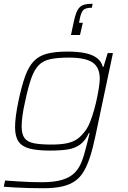

<svg xmlns="http://www.w3.org/2000/svg" viewBox="-21 -792 680 1020"><path d="M210 208Q174 208 134 207Q94 206 58.5 204Q23 202 -1 200L6 167Q38 169 72.5 171.5Q107 174 140 175Q173 176 201 176Q267 176 308.5 163.5Q350 151 374 127.5Q398 104 412 69Q426 34 437 -12Q442 -29 446.5 -49Q451 -69 455 -85H451Q432 -44 404.5 -24Q377 -4 338.5 2Q300 8 246 8Q178 8 137 -2.5Q96 -13 77.5 -40Q59 -67 59 -116Q59 -143 63.5 -177Q68 -211 77 -255Q94 -335 112.5 -386.5Q131 -438 158 -466.5Q185 -495 228 -506.5Q271 -518 337 -518Q394 -518 433 -509.5Q472 -501 495 -483Q518 -465 525 -437H529L551 -510H579L486 -70Q473 -7 458 39.5Q443 86 424 118.5Q405 151 376.5 170.5Q348 190 307.5 199Q267 208 210 208ZM252 -24Q304 -24 337 -31.5Q370 -39 392 -55.5Q414 -72 433 -98Q447 -117 458.5 -146.5Q470 -176 479.5 -210Q489 -244 495.5 -276.5Q502 -309 505.5 -334.5Q509 -360 509 -373Q509 -434 471 -460Q433 -486 345 -486Q286 -486 247.5 -478Q209 -470 185.5 -446.5Q162 -423 145.5 -377Q129 -331 113 -255Q103 -212 98.5 -178Q94 -144 94 -120Q94 -80 109 -59Q124 -38 159 -31Q194 -24 252 -24ZM356 -606 372 -681Q378 -708 385 -725.5Q392 -743 402.5 -753.5Q413 -764 429.5 -768Q446 -772 471 -772L467 -751Q433 -751 421 -738Q409 -725 402 -688L399 -671H419L404 -606Z"/></svg>

Font: Saira SemiExpanded Thin
Style: Italic
Weight: 250
Width: 6
Italic angle: -12°
Designer: Hector Gatti with collaboration of the Omnibus-Type team
Foundry: Omnibus-Type
Version: Version 1.101